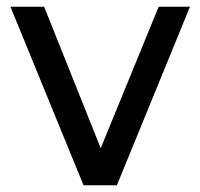

<svg xmlns="http://www.w3.org/2000/svg" viewBox="-20 -550 594 570"><path d="M228 0H327L544 -530H451L279 -110L111 -530H11Z"/></svg>

Font: Chess Sans Medium
Style: Regular
Weight: 500
Designer: Wolf Bōese
Foundry: Wolf Bōese
Version: Version 7.223;Glyphs 3.3 (3306)